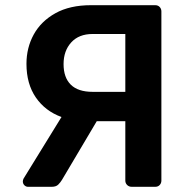

<svg xmlns="http://www.w3.org/2000/svg" viewBox="-20 -720 721 740"><path d="M88 0Q80 0 74 -6Q68 -12 68 -21Q68 -26 71 -32L217 -269Q154 -292 118 -344.5Q82 -397 82 -474Q82 -536 110 -587Q138 -638 193.5 -669Q249 -700 331 -700H578Q589 -700 595.5 -693Q602 -686 602 -676V-24Q602 -14 595.5 -7Q589 0 578 0H488Q477 0 470 -7Q463 -14 463 -24V-253H353L219 -27Q213 -17 204.5 -8.5Q196 0 179 0ZM337 -366H463V-589H337Q284 -589 254.5 -556.5Q225 -524 225 -473Q225 -421 253 -393.5Q281 -366 337 -366Z"/></svg>

Font: Rubik Medium
Style: Regular
Weight: 500
Designer: Hubert and Fischer
Foundry: Hubert and Fischer
Version: Version 2.300; ttfautohint (v1.8.4.7-5d5b);gftools[0.9.30]